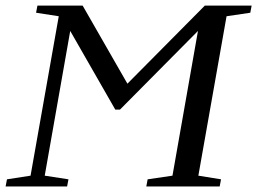

<svg xmlns="http://www.w3.org/2000/svg" viewBox="-32 -675 931 695"><path d="M402.3 -278.3H385.3L222.2 -563L129.9 -39.1L215.8 -25.9L210.9 0H-11.7L-6.8 -25.9L78.6 -39.1L180.7 -616.2L98.6 -628.9L103.5 -654.8H267.1L429.2 -372.1L709.5 -654.8H878.9L874 -628.9L788.1 -616.2L686 -39.1L768.1 -25.9L763.2 0H497.6L502.4 -25.9L592.3 -39.1L684.6 -563Z"/></svg>

Font: Liberation Serif
Style: Italic
Weight: 400
Italic angle: -16.333°
Designer: Steve Matteson
Foundry: Ascender Corporation
Version: Version 2.1.5